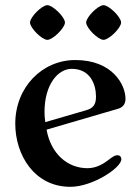

<svg xmlns="http://www.w3.org/2000/svg" viewBox="-20 -710 534 742"><path d="M96 -623C96 -602 142 -556 163 -556C184 -556 231 -602 231 -623C231 -644 184 -690 163 -690C142 -690 96 -644 96 -623ZM313 -623C313 -602 359 -556 380 -556C401 -556 448 -602 448 -623C448 -644 401 -690 380 -690C359 -690 313 -644 313 -623ZM39 -232C39 -111 113 12 252 12C337 12 449 -61 449 -95C449 -103 444 -110 434 -110C423 -110 415 -104 398 -91C382 -79 355 -60 318 -60C240 -60 176 -117 160 -209L434 -289C453 -294 465 -306 465 -328C465 -383 414 -478 271 -478C143 -478 39 -373 39 -232ZM152 -277C152 -385 205 -444 257 -444C329 -444 351 -384 351 -336C351 -304 338 -291 313 -284L155 -238C153 -251 152 -265 152 -277Z"/></svg>

Font: Monomakh Unicode
Style: Regular
Weight: 400
Version: Version 1.2